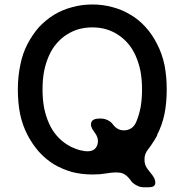

<svg xmlns="http://www.w3.org/2000/svg" viewBox="-20 -749 809 835"><path d="M705.1 -359.4Q705.1 -417 695.3 -466.8Q684.6 -516.6 663.1 -557.6Q642.6 -598.6 613.3 -630.9Q585 -663.1 547.9 -684.6Q511.7 -707 469.7 -717.8Q427.7 -729.5 381.8 -729.5Q335 -729.5 293.9 -717.8Q252 -707 214.8 -684.6Q178.7 -662.1 149.4 -630.9Q121.1 -598.6 99.6 -557.6Q78.1 -516.6 68.4 -466.8Q57.6 -417 57.6 -359.4Q57.6 -302.7 67.4 -252.9Q78.1 -203.1 99.6 -162.1Q121.1 -121.1 149.4 -88.9Q178.7 -56.6 214.8 -34.2Q252 -12.7 293 -1Q335 9.8 381.8 9.8Q397.5 9.8 413.1 8.8Q428.7 6.8 444.3 4.9Q476.6 -1 501 2Q525.4 4.9 546.9 33.2Q547.9 34.2 548.8 36.1Q549.8 37.1 550.8 39.1Q560.5 50.8 575.2 57.6Q588.9 65.4 604.5 65.4Q612.3 65.4 627 65.4Q653.3 65.4 655.3 48.8Q657.2 32.2 642.6 12.7Q637.7 5.9 631.8 -1Q627 -7.8 622.1 -13.7Q607.4 -32.2 608.4 -56.6Q608.4 -81.1 625 -100.6Q635.7 -114.3 645.5 -129.9Q655.3 -144.5 664.1 -161.1Q664.1 -161.1 663.1 -162.1Q684.6 -203.1 695.3 -252.9Q705.1 -302.7 705.1 -359.4ZM471.7 -207Q462.9 -219.7 448.2 -226.6Q433.6 -233.4 418.9 -233.4Q417 -233.4 413.1 -233.4Q382.8 -233.4 377 -216.8Q371.1 -199.2 389.6 -175.8Q389.6 -174.8 390.6 -173.8Q390.6 -172.9 391.6 -172.9Q414.1 -142.6 401.4 -114.3Q389.6 -86.9 348.6 -91.8Q327.1 -94.7 307.6 -102.5Q288.1 -109.4 270.5 -121.1Q246.1 -136.7 226.6 -159.2Q207 -181.6 193.4 -211.9Q179.7 -242.2 171.9 -279.3Q165 -316.4 165 -359.4Q165 -403.3 171.9 -440.4Q179.7 -477.5 193.4 -507.8Q207 -538.1 226.6 -560.5Q246.1 -583 270.5 -598.6Q294.9 -614.3 322.3 -622.1Q350.6 -629.9 381.8 -629.9Q413.1 -629.9 440.4 -622.1Q467.8 -614.3 492.2 -598.6Q516.6 -583 536.1 -560.5Q555.7 -538.1 569.3 -507.8Q583 -477.5 590.8 -440.4Q597.7 -403.3 597.7 -359.4Q597.7 -319.3 591.8 -284.2Q585 -249 573.2 -220.7Q559.6 -186.5 526.4 -182.6Q493.2 -178.7 471.7 -207Z"/></svg>

Font: DeepSea
Style: Medium
Weight: 500
Designer: Stem
Version: Version 3.019;git-0a5106e0b